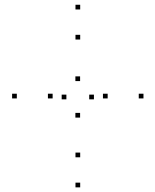

<svg xmlns="http://www.w3.org/2000/svg" viewBox="-20 -773 660 815"><path d="M320.4 -732.8V-752.8H300.4V-732.8ZM51.4 -355.2V-375.2H31.4V-355.2ZM320.4 22.3V2.3H300.4V22.3ZM589 -355.2V-375.2H569V-355.2ZM320.4 -105.3V-125.3H300.4V-105.3ZM203.4 -355.2V-375.2H183.4V-355.2ZM320.4 -605.2V-625.2H300.4V-605.2ZM437 -355.2V-375.2H417V-355.2ZM261.8 -351.3V-371.3H241.8V-351.3ZM320 -428.8V-448.8H300V-428.8ZM378.7 -351.3V-371.3H358.7V-351.3ZM320 -273.8V-293.8H300V-273.8Z"/></svg>

Font: Monaspace Neon Dots Var
Style: Regular
Weight: 400
Designer: Riley Cran and the Lettermatic Team
Version: Version 1.100 (Monaspace Neon Dots)